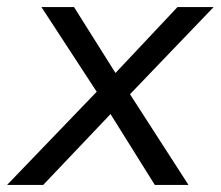

<svg xmlns="http://www.w3.org/2000/svg" viewBox="-52 -522 623 542"><path d="M-32 0 221 -263 65 -502H157L274 -316L449 -502H551L315 -256L480 0H385L260 -200L70 0Z"/></svg>

Font: Mulish
Style: Italic
Weight: 400
Italic angle: -9°
Designer: Vernon Adams
Foundry: Vernon Adams
Version: Version 3.603; ttfautohint (v1.8.3)